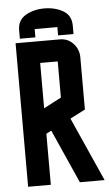

<svg xmlns="http://www.w3.org/2000/svg" viewBox="-58 -888 526 926"><g transform="rotate(-5 205.0 -425.0)"><path d="M247.6 -754.9H137.7V-714.8H62.5V-754.9Q62.5 -804.7 102.1 -827.6Q141.1 -850.1 192.4 -850.1Q244.1 -850.1 283.2 -827.6Q322.3 -805.2 322.3 -754.9V-714.8H247.6ZM290.5 0 174.8 -259.8 149.9 -247.1V0H40V-694.8H254.9Q292.5 -694.8 318.4 -667.5Q345.2 -639.2 345.2 -600.1V-347.2L272 -309.6L410.2 0ZM234.9 -415V-589.8H149.9V-370.1Z"/></g></svg>

Font: Horta
Style: Regular
Weight: 600
Width: 3
Version: Version 0.11